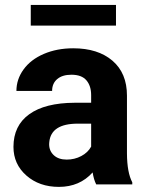

<svg xmlns="http://www.w3.org/2000/svg" viewBox="-20 -729 576 759"><path d="M33.2 0ZM360.4 0Q350.6 -19 346.2 -47.4Q294.9 9.8 212.9 9.8Q135.3 9.8 84.2 -35.2Q33.2 -80.1 33.2 -148.4Q33.2 -232.4 95.5 -277.3Q157.7 -322.3 275.4 -322.8H340.3V-353Q340.3 -389.6 321.5 -411.6Q302.7 -433.6 262.2 -433.6Q226.6 -433.6 206.3 -416.5Q186 -399.4 186 -369.6H44.9Q44.9 -415.5 73.2 -454.6Q101.6 -493.7 153.3 -515.9Q205.1 -538.1 269.5 -538.1Q367.2 -538.1 424.6 -489Q481.9 -439.9 481.9 -351.1V-122.1Q482.4 -46.9 502.9 -8.3V0ZM243.7 -98.1Q274.9 -98.1 301.3 -112.1Q327.6 -126 340.3 -149.4V-240.2H287.6Q181.6 -240.2 174.8 -167L174.3 -158.7Q174.3 -132.3 192.9 -115.2Q211.4 -98.1 243.7 -98.1ZM438.5 -627.9H101.6V-709.5H438.5Z"/></svg>

Font: Roboto
Style: Bold
Weight: 700
Designer: Google
Version: Version 2.134; 2016; ttfautohint (v1.6)